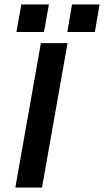

<svg xmlns="http://www.w3.org/2000/svg" viewBox="-20 -844 468 864"><path d="M304 -824H428L407 -700H283ZM76 -824H200L178 -700H54ZM164 -650H284L169 0H49Z"/></svg>

Font: Overused Grotesk SemiBold
Style: Italic
Weight: 600
Italic angle: -10°
Version: Version 0.003